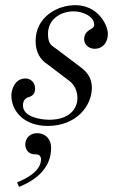

<svg xmlns="http://www.w3.org/2000/svg" viewBox="-20 -476 460 744"><path d="M46 231 54 248C115 224 178 178 178 98C178 58 152 40 123 40C99 40 78 57 78 84C78 103 90 122 115 122C118 122 124 122 130 124C137 129 139 135 139 141C139 184 90 213 46 231ZM24 -106C24 -49 69 12 165 12C275 12 336 -65 336 -136C336 -180 311 -202 288 -219L195 -289C177 -301 166 -309 166 -345C166 -404 218 -432 266 -432C300 -432 345 -413 345 -380C345 -372 340 -368 333 -364C328 -361 323 -358 319 -354C308 -345 306 -330 306 -324C306 -301 327 -287 346 -287C383 -287 398 -317 398 -344C398 -380 359 -456 272 -456C200 -456 118 -409 118 -317C118 -272 137 -244 165 -226L248 -163C270 -147 280 -121 280 -96C280 -52 246 -12 171 -12C137 -12 69 -23 69 -67C69 -90 81 -97 95 -101C107 -105 116 -115 116 -133C116 -158 97 -172 79 -172C39 -172 24 -131 24 -106Z"/></svg>

Font: Old Standard
Style: Italic
Weight: 400
Italic angle: -15.2°
Designer: Alexey Kryukov <alexios@thessalonica.org.ru>
Version: Version 2.0